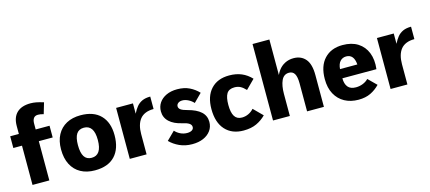

<svg xmlns="http://www.w3.org/2000/svg" viewBox="-57 -1276 4073 1819"><g transform="rotate(-15 1979.5 -366.0)"><path d="M92 -385H7V-500H92V-578Q92 -663 138.5 -707.5Q185 -752 273 -752Q300 -752 329 -746.5Q358 -741 400 -728L368 -620Q353 -625 338.5 -627Q324 -629 314 -629Q284 -629 270.5 -610Q257 -591 257 -558V-500H393V-385H257V0H92Z M701 20Q621 20 562.5 -12Q504 -44 472 -105.5Q440 -167 440 -255Q440 -338 472 -397.5Q504 -457 562.5 -488.5Q621 -520 701 -520Q829 -520 897 -450Q965 -380 965 -255Q965 -123 897.5 -51.5Q830 20 701 20ZM701 -103Q750 -103 775 -140Q800 -177 800 -252Q800 -326 775 -362Q750 -398 702 -398Q652 -398 628.5 -362Q605 -326 605 -252Q605 -177 628.5 -140Q652 -103 701 -103Z M1046 -500H1211V-399Q1229 -436 1251 -463Q1273 -490 1305.5 -505Q1338 -520 1386 -520V-398Q1339 -398 1305.5 -384Q1272 -370 1251.5 -344Q1231 -318 1221 -281.5Q1211 -245 1211 -199V0H1046Z M1518 -150Q1538 -127 1569 -111.5Q1600 -96 1636 -96Q1665 -96 1682.5 -107Q1700 -118 1700 -138Q1700 -160 1678.5 -174Q1657 -188 1615 -197Q1534 -215 1490.5 -256Q1447 -297 1447 -358Q1447 -405 1471.5 -441.5Q1496 -478 1541.5 -499.5Q1587 -521 1649 -521Q1718 -521 1769 -496Q1820 -471 1857 -431L1778 -352Q1758 -375 1728 -390.5Q1698 -406 1669 -406Q1643 -406 1627.5 -393.5Q1612 -381 1612 -363Q1612 -343 1631.5 -329.5Q1651 -316 1694 -305Q1779 -283 1822 -243.5Q1865 -204 1865 -144Q1865 -95 1838 -58Q1811 -21 1764.5 -1Q1718 19 1656 19Q1587 19 1531.5 -6.5Q1476 -32 1438 -71Z M2379 -70Q2339 -29 2286 -4.5Q2233 20 2159 20Q2045 20 1980 -51.5Q1915 -123 1915 -255Q1915 -380 1979.5 -450Q2044 -520 2159 -520Q2227 -520 2280 -497.5Q2333 -475 2375 -430L2288 -343Q2262 -371 2237 -384.5Q2212 -398 2179 -398Q2124 -398 2102 -362Q2080 -326 2080 -252Q2080 -177 2103 -140Q2126 -103 2175 -103Q2208 -103 2238.5 -117Q2269 -131 2292 -157Z M2451 -750H2616V0H2451ZM2785 -274Q2785 -339 2767.5 -368.5Q2750 -398 2714 -398Q2662 -398 2639 -347.5Q2616 -297 2616 -217L2602 -280L2600 -356Q2614 -408 2640.5 -444.5Q2667 -481 2705.5 -500.5Q2744 -520 2790 -520Q2864 -520 2907 -470Q2950 -420 2950 -312V0H2785Z M3286 20Q3209 20 3150.5 -12Q3092 -44 3059 -104.5Q3026 -165 3026 -251Q3026 -379 3092 -449.5Q3158 -520 3271 -520Q3360 -520 3420 -482Q3480 -444 3507 -375.5Q3534 -307 3523 -216H3189Q3189 -161 3214 -130.5Q3239 -100 3292 -100Q3328 -100 3360.5 -113Q3393 -126 3415 -149L3495 -70Q3456 -29 3405.5 -4.5Q3355 20 3286 20ZM3190 -306H3360Q3356 -357 3335 -382Q3314 -407 3277 -407Q3241 -407 3217.5 -382Q3194 -357 3190 -306Z M3604 -500H3769V-399Q3787 -436 3809 -463Q3831 -490 3863.5 -505Q3896 -520 3944 -520V-398Q3897 -398 3863.5 -384Q3830 -370 3809.5 -344Q3789 -318 3779 -281.5Q3769 -245 3769 -199V0H3604Z"/></g></svg>

Font: Moderustic
Style: Bold
Weight: 700
Designer: Tural Alisoy
Foundry: TAFT Foundry
Version: Version 2.120